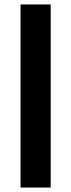

<svg xmlns="http://www.w3.org/2000/svg" viewBox="-20 -740 319 860"><path d="M72 100V-720H207V100Z"/></svg>

Font: DM Sans 11pt
Style: Bold
Weight: 700
Version: Version 4.004;gftools[0.9.30]